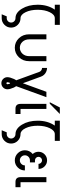

<svg xmlns="http://www.w3.org/2000/svg" viewBox="930 -1615 890 2790"><g transform="rotate(90 1375.0 -220.0)"><path d="M244.1 200.2H187.5L217.8 127H244.1Q270.5 127 289.1 108.4Q307.6 89.8 307.6 63.5Q307.6 37.1 289.1 18.6Q270.5 0 244.1 0Q163.6 0 106.2 -94.2Q48.8 -188.5 48.8 -322.3Q48.8 -469.2 120.1 -571.3H48.8V-644.5H341.8V-571.3H244.1Q193.4 -571.3 157.7 -498.5Q122.1 -425.8 122.1 -322.3Q122.1 -218.8 157.7 -146Q193.4 -73.2 244.1 -73.2Q300.8 -73.2 340.8 -33.2Q380.9 6.8 380.9 63.5Q380.9 120.1 340.8 160.2Q300.8 200.2 244.1 200.2Z M673.8 9.8Q592.8 9.8 535.6 -49.6Q478.5 -108.9 478.5 -200.2V-449.2H551.8V-200.2Q551.8 -139.2 587.4 -101.3Q623 -63.5 673.8 -63.5Q724.6 -63.5 760.3 -101.3Q795.9 -139.2 795.9 -200.2V-449.2H869.1V-200.2Q869.1 -108.9 812 -49.6Q754.9 9.8 673.8 9.8Z M1189.5 131.8Q1195.3 131.8 1199.7 127.4Q1204.1 123 1204.1 117.2Q1204.1 111.3 1199.7 94.7Q1195.3 78.1 1189.5 78.1Q1183.6 78.1 1179.2 94.7Q1174.8 111.3 1174.8 117.2Q1174.8 123 1179.2 127.4Q1183.6 131.8 1189.5 131.8ZM1189.5 205.1Q1152.8 205.1 1127.2 179.4Q1101.6 153.8 1101.6 117.2Q1101.6 80.6 1127.4 22.9Q1136.2 2.9 1147 -10.3L1025.4 -343.8Q1016.6 -368.7 992.7 -379.9Q980 -385.7 966.8 -385.7V-459Q995.6 -459 1023.9 -445.8Q1075.2 -421.9 1094.2 -368.7L1189.5 -107.4L1314 -449.2H1392.1L1232.4 -10.3Q1242.7 2.9 1252 22.9Q1277.3 80.6 1277.3 117.2Q1277.3 153.8 1251.7 179.4Q1226.1 205.1 1189.5 205.1Z M1636.2 0H1559.6Q1489.7 0 1489.7 -73.2V-449.2H1563V-73.2H1636.2Z M1486.8 -498H1465.3L1541.5 -644.5H1636.2Z M1929.2 200.2H1872.6L1902.8 127H1929.2Q1955.6 127 1974.1 108.4Q1992.7 89.8 1992.7 63.5Q1992.7 37.1 1974.1 18.6Q1955.6 0 1929.2 0Q1848.6 0 1791.3 -94.2Q1733.9 -188.5 1733.9 -322.3Q1733.9 -469.2 1805.2 -571.3H1733.9V-644.5H2026.9V-571.3H1929.2Q1878.4 -571.3 1842.8 -498.5Q1807.1 -425.8 1807.1 -322.3Q1807.1 -218.8 1842.8 -146Q1878.4 -73.2 1929.2 -73.2Q1985.8 -73.2 2025.9 -33.2Q2065.9 6.8 2065.9 63.5Q2065.9 120.1 2025.9 160.2Q1985.8 200.2 1929.2 200.2Z M2310.1 9.8Q2249.5 9.8 2206.5 -33.2Q2163.6 -76.2 2163.6 -136.7Q2163.6 -205.1 2217.8 -250.5Q2185.5 -285.6 2185.5 -334.5Q2185.5 -386.2 2221.9 -422.6Q2258.3 -459 2310.1 -459Q2361.8 -459 2398.2 -422.6Q2434.6 -386.2 2434.6 -334.5H2361.3Q2361.3 -355.5 2346.4 -370.6Q2331.5 -385.7 2310.1 -385.7Q2289.1 -385.7 2273.9 -370.6Q2258.8 -355.5 2258.8 -334.5Q2258.8 -313.5 2273.9 -298.3Q2289.1 -283.2 2310.1 -283.2H2339.4V-210H2310.1Q2279.8 -210 2258.3 -188.5Q2236.8 -167 2236.8 -136.7Q2236.8 -106.4 2258.3 -85Q2279.8 -63.5 2310.1 -63.5Q2340.3 -63.5 2361.8 -85Q2383.3 -106.4 2383.3 -136.7H2456.5Q2456.5 -76.2 2413.8 -33.2Q2371.1 9.8 2310.1 9.8Z M2700.7 0H2624Q2554.2 0 2554.2 -73.2V-449.2H2627.4V-73.2H2700.7Z"/></g></svg>

Font: Catrinity
Style: Regular
Weight: 400
Designer: Alexander Lange
Foundry: High-Logic / Made with FontCreator
Version: Version 2.090;May 20, 2024;FontCreator 15.0.0.2974 64-bit